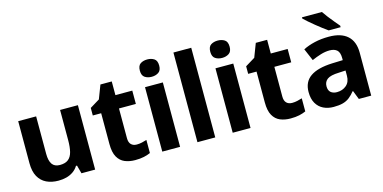

<svg xmlns="http://www.w3.org/2000/svg" viewBox="-74 -1164 3135 1572"><g transform="rotate(-15 1493.5 -378.0)"><path d="M576 -546V0H460L441 -70H432Q415 -42 388.5 -24Q362 -6 330.5 2Q299 10 264 10Q206 10 162.5 -11Q119 -32 94.5 -76Q70 -120 70 -190V-546H222V-228Q222 -170 242.5 -140.5Q263 -111 308 -111Q354 -111 379.5 -131.5Q405 -152 415 -192Q425 -232 425 -290V-546Z M959 -110Q982 -110 1003.5 -115Q1025 -120 1044 -126V-15Q1020 -4 988.5 3Q957 10 914 10Q865 10 826.5 -6Q788 -22 765.5 -61.5Q743 -101 743 -172V-433H672V-497L754 -547L798 -662H894V-546H1037V-433H894V-181Q894 -145 911.5 -127.5Q929 -110 959 -110Z M1296 -546V0H1145V-546ZM1221 -761Q1254 -761 1278.5 -745.5Q1303 -730 1303 -687Q1303 -646 1278.5 -630Q1254 -614 1221 -614Q1187 -614 1163 -630Q1139 -646 1139 -687Q1139 -730 1163 -745.5Q1187 -761 1221 -761Z M1594 0H1443V-760H1594Z M1893 -546V0H1742V-546ZM1818 -761Q1851 -761 1875.5 -745.5Q1900 -730 1900 -687Q1900 -646 1875.5 -630Q1851 -614 1818 -614Q1784 -614 1760 -630Q1736 -646 1736 -687Q1736 -730 1760 -745.5Q1784 -761 1818 -761Z M2276 -110Q2299 -110 2320.5 -115Q2342 -120 2361 -126V-15Q2337 -4 2305.5 3Q2274 10 2231 10Q2182 10 2143.5 -6Q2105 -22 2082.5 -61.5Q2060 -101 2060 -172V-433H1989V-497L2071 -547L2115 -662H2211V-546H2354V-433H2211V-181Q2211 -145 2228.5 -127.5Q2246 -110 2276 -110Z M2705 -556Q2808 -556 2862 -507.5Q2916 -459 2916 -364V0H2811L2782 -74H2778Q2755 -45 2730.5 -26Q2706 -7 2674 1.5Q2642 10 2596 10Q2548 10 2510 -8.5Q2472 -27 2450 -65Q2428 -103 2428 -161Q2428 -247 2490 -290Q2552 -333 2675 -338L2766 -341V-358Q2766 -407 2744 -426.5Q2722 -446 2682 -446Q2645 -446 2606 -434Q2567 -422 2529 -405L2485 -508Q2528 -530 2583.5 -543Q2639 -556 2705 -556ZM2709 -250Q2638 -248 2610 -227Q2582 -206 2582 -168Q2582 -133 2601.5 -116.5Q2621 -100 2653 -100Q2701 -100 2733.5 -128Q2766 -156 2766 -208V-253ZM2703 -766Q2718 -744 2738.5 -717Q2759 -690 2781 -664Q2803 -638 2819 -619V-606H2718Q2699 -619 2673.5 -638.5Q2648 -658 2621.5 -679.5Q2595 -701 2571.5 -721.5Q2548 -742 2534 -756V-766Z"/></g></svg>

Font: Noto Sans Lao
Style: Bold
Weight: 700
Designer: Monotype Design Team
Foundry: Monotype Imaging Inc.
Version: Version 2.003